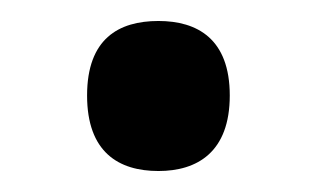

<svg xmlns="http://www.w3.org/2000/svg" viewBox="-20 -447 302 183"><path d="M131 -284C168 -284 199 -302 199 -356C199 -410 168 -427 131 -427C93 -427 63 -410 63 -356C63 -302 93 -284 131 -284Z"/></svg>

Font: Noto Serif Myanmar Medium
Style: Regular
Weight: 500
Designer: Ben Mitchell and the Monotype Design Team
Foundry: Monotype Imaging Inc.
Version: Version 2.106